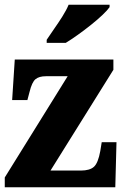

<svg xmlns="http://www.w3.org/2000/svg" viewBox="-20 -786 518 806"><path d="M0 0V-41L264 -466H173Q144 -466 129 -453.5Q114 -441 104 -400L95 -366H31L42 -536H456V-493L192 -70H319Q357 -70 374.5 -86Q392 -102 401 -152L407 -189H469L464 0ZM176 -619Q189 -639 207 -664.5Q225 -690 242 -717Q259 -744 268 -766H440V-756Q431 -743 410.5 -723.5Q390 -704 362.5 -682Q335 -660 307 -640Q279 -620 256 -606H176Z"/></svg>

Font: Noto Serif Condensed Black
Style: Regular
Weight: 900
Width: 3
Designer: Monotype Design Team
Foundry: Monotype Imaging Inc.
Version: Version 2.015; ttfautohint (v1.8.4.7-5d5b)